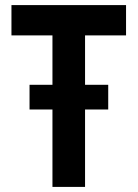

<svg xmlns="http://www.w3.org/2000/svg" viewBox="-20 -734 540 754"><path d="M405 -304V-401H314V-595H475V-714H25V-595H186V-401H96V-304H186V0H314V-304Z"/></svg>

Font: Noto Sans Mono UI Condensed
Style: Bold
Weight: 700
Width: 3
Designer: Monotype Design team
Foundry: Monotype Imaging Inc.
Version: 1.000